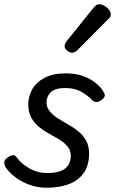

<svg xmlns="http://www.w3.org/2000/svg" viewBox="-20 -864 541 903"><path d="M201 19Q157 19 118.5 5Q80 -9 51 -31.5Q22 -54 6 -78Q0 -89 0 -100Q0 -111 14 -122Q27 -132 39 -134Q51 -136 59 -123Q82 -92 120 -71Q158 -50 201 -50Q239 -50 263.5 -59Q288 -68 300.5 -86.5Q313 -105 313 -131Q313 -156 298.5 -174Q284 -192 261.5 -206Q239 -220 213 -234Q187 -248 164.5 -266Q142 -284 127.5 -310Q113 -336 113 -373Q113 -410 131 -443Q149 -476 188.5 -497.5Q228 -519 290 -519Q335 -519 370 -506.5Q405 -494 428.5 -475Q452 -456 464 -437Q472 -425 473 -416Q474 -407 458 -394Q445 -385 435 -384Q425 -383 415 -392Q391 -417 360.5 -433.5Q330 -450 286 -450Q239 -450 219 -430.5Q199 -411 199 -382Q199 -359 213.5 -341Q228 -323 250.5 -308.5Q273 -294 299 -279.5Q325 -265 347.5 -247Q370 -229 384.5 -203.5Q399 -178 399 -142Q399 -84 372.5 -48.5Q346 -13 301 3Q256 19 201 19ZM318 -616Q309 -616 296.5 -625.5Q284 -635 284 -646Q284 -653 286.5 -659Q289 -665 294 -671L417 -824Q426 -836 433 -840Q440 -844 448 -844Q458 -844 470.5 -837Q483 -830 492 -819Q501 -808 501 -796Q501 -788 497.5 -783Q494 -778 488 -773L347 -631Q332 -616 318 -616Z"/></svg>

Font: Playwrite AU TAS
Style: Regular
Weight: 400
Designer: Veronika Burian, José Scaglione
Foundry: TypeTogether
Version: Version 1.002